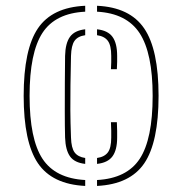

<svg xmlns="http://www.w3.org/2000/svg" viewBox="-20 -624 616 649"><path d="M60 -300Q60 -457 108.2 -528.2Q156.5 -599.5 268 -604.5V-584.5Q167 -579.5 123.5 -512.8Q80 -446 80 -300Q80 -154 123.5 -87.5Q167 -21 268 -15.5V4.5Q156.5 -1 108.2 -72.2Q60 -143.5 60 -300ZM308 4.5V-15.5Q409 -21 452.5 -87.5Q496 -154 496 -300Q496 -444.5 452 -511.8Q408 -579 308 -584.5V-604.5Q418.5 -599.5 467.2 -528.2Q516 -457 516 -300Q516 -143.5 467.8 -72.2Q419.5 -1 308 4.5ZM200 -159Q199 -198 199 -246Q199 -294 199.2 -343.2Q199.5 -392.5 200 -435Q201 -478 216.5 -499.5Q232 -521 268 -525V-505Q243 -501.5 232 -486Q221 -470.5 220 -435Q219 -379.5 218.2 -336.8Q217.5 -294 217.8 -252.5Q218 -211 220 -159Q221 -124 232.2 -108.8Q243.5 -93.5 268 -90V-70Q232 -74 216.8 -95.2Q201.5 -116.5 200 -159ZM308 -525Q344.5 -521 360.2 -499.5Q376 -478 376 -435Q376 -424 376 -415Q376 -406 375 -390H355Q356 -405 356 -413.8Q356 -422.5 356 -435Q356 -470.5 344.5 -486Q333 -501.5 308 -505ZM308 -70V-90Q333 -93.5 344.5 -108.8Q356 -124 356 -159Q356 -172 356 -182.5Q356 -193 355 -211H375Q376 -192.5 376 -181.5Q376 -170.5 376 -159Q376 -117 360.2 -95.5Q344.5 -74 308 -70Z"/></svg>

Font: Big Shoulders Stencil Display Thin
Style: Regular
Weight: 100
Designer: Patric King
Foundry: XO Type Co
Version: Version 1.000